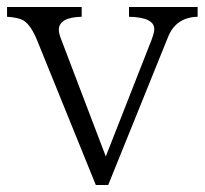

<svg xmlns="http://www.w3.org/2000/svg" viewBox="-21 -512 581 545"><path d="M540 -464.4Q478.5 -462.9 456.1 -407.2L286.1 13.2H251L85 -396Q67.4 -439.5 46.9 -453.1Q32.2 -462.4 -1 -464.4V-492.2H210.9V-464.4Q146 -462.9 146 -427.2Q146 -417 152.8 -399.9L279.3 -67.9L409.2 -398.9Q417 -419.9 417 -429.2Q417 -462.9 345.2 -464.4V-492.2H540Z"/></svg>

Font: I.Ming
Style: Regular
Weight: 400
Designer: Ichiten Fonts Project
Version: Version 5.10 Mar 24, 2018